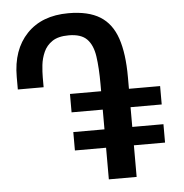

<svg xmlns="http://www.w3.org/2000/svg" viewBox="-53 -802 816 853"><g transform="rotate(-5 355.0 -375.5)"><path d="M259 -141V-223H398V-311H259V-393H398V-424Q398 -497.5 390.5 -548.8Q383 -600 357 -626.5Q331 -653 276 -653Q229 -653 202.5 -635Q176 -617 163.8 -589.2Q151.5 -561.5 148.2 -531.5Q145 -501.5 145 -477V-433H30V-489Q30 -610 97.2 -680.5Q164.5 -751 283 -751Q371.5 -751 423.8 -718.5Q476 -686 499 -618.2Q522 -550.5 522 -445V-393H661V-311H522V-223H661V-141H522V0H398V-141Z"/></g></svg>

Font: Alatsi
Style: Regular
Weight: 400
Designer: Spyros Zevelakis, Eben Sorkin
Foundry: www.sorkintype.com
Version: Version 1.008; ttfautohint (v1.8.4.7-5d5b)